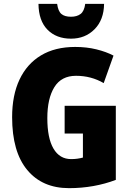

<svg xmlns="http://www.w3.org/2000/svg" viewBox="-20 -968 677 998"><path d="M316 -418H582V-33Q527 -12 465.5 -1Q404 10 339 10Q200 10 121.5 -84.5Q43 -179 43 -359Q43 -473 81.5 -554.5Q120 -636 193 -680Q266 -724 371 -724Q430 -724 481 -711.5Q532 -699 570 -679L519 -536Q454 -574 375 -574Q299 -574 262.5 -515Q226 -456 226 -354Q226 -250 258 -195.5Q290 -141 350 -141Q382 -141 411 -149V-274H316ZM521 -948Q520 -865 471.5 -816Q423 -767 349 -767Q273 -767 227 -813.5Q181 -860 180 -948H277Q282 -910 299 -895.5Q316 -881 349 -881Q380 -881 399 -895.5Q418 -910 423 -948Z"/></svg>

Font: Noto Sans Khmer UI Condensed Black
Style: Regular
Weight: 900
Width: 3
Designer: Danh Hong and the Monotype Design Team
Foundry: Monotype Imaging Inc.
Version: Version 2.002; ttfautohint (v1.8.4.7-5d5b)